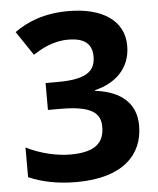

<svg xmlns="http://www.w3.org/2000/svg" viewBox="-53 -769 677 824"><g transform="rotate(-5 286.0 -357.0)"><path d="M511 -554C511 -662 419 -724 272 -724C168 -724 95 -694 39 -654L109 -550C143 -572 193 -602 261 -602C334 -602 363 -572 363 -521C363 -465 335 -425 203 -425H148V-309H202C336 -309 374 -276 374 -217C374 -149 336 -110 228 -110C170 -110 99 -126 38 -157V-29C98 -3 165 10 244 10C444 10 532 -83 532 -208C532 -302 471 -359 357 -373V-376C444 -397 511 -455 511 -554Z"/></g></svg>

Font: Noto Sans Gunjala Gondi
Style: Bold
Weight: 700
Designer: Ek Type
Foundry: Ek Type
Version: Version 1.004